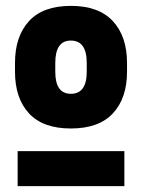

<svg xmlns="http://www.w3.org/2000/svg" viewBox="-20 -814 483 653"><path d="M412 -570Q412 -480 364 -428.5Q316 -377 221 -377Q126 -377 78.5 -428.5Q31 -480 31 -570V-600Q31 -690 78.5 -742Q126 -794 221 -794Q316 -794 364 -742Q412 -690 412 -600ZM40 -181V-300H403V-181ZM168 -570Q168 -495 221 -495Q275 -495 275 -570V-600Q275 -676 221 -676Q168 -676 168 -600Z"/></svg>

Font: Cooper Hewitt
Style: Bold
Weight: 711
Designer: Village Type and Design LLC
Foundry: Cooper Hewitt Smithsonian Design Museum
Version: 1.000